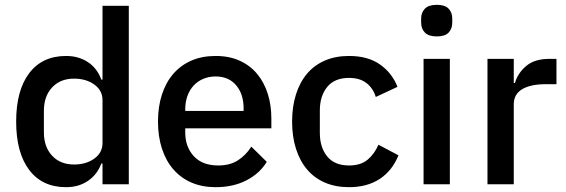

<svg xmlns="http://www.w3.org/2000/svg" viewBox="-20 -764 2346 796"><path d="M405 -86H400Q383 -40 344.5 -14Q306 12 254 12Q155 12 101 -59.5Q47 -131 47 -260Q47 -389 101 -460.5Q155 -532 254 -532Q306 -532 344.5 -506.5Q383 -481 400 -434H405V-740H514V0H405ZM287 -82Q337 -82 371 -106.5Q405 -131 405 -171V-349Q405 -389 371 -413.5Q337 -438 287 -438Q230 -438 196 -401.5Q162 -365 162 -305V-215Q162 -155 196 -118.5Q230 -82 287 -82Z M874 12Q818 12 774 -7Q730 -26 699 -61.5Q668 -97 651.5 -147.5Q635 -198 635 -260Q635 -322 651.5 -372.5Q668 -423 699 -458.5Q730 -494 774 -513Q818 -532 874 -532Q931 -532 974.5 -512Q1018 -492 1047 -456.5Q1076 -421 1090.5 -374Q1105 -327 1105 -273V-232H748V-215Q748 -155 783.5 -116.5Q819 -78 885 -78Q933 -78 966 -99Q999 -120 1022 -156L1086 -93Q1057 -45 1002 -16.5Q947 12 874 12ZM874 -447Q846 -447 822.5 -437Q799 -427 782.5 -409Q766 -391 757 -366Q748 -341 748 -311V-304H990V-314Q990 -374 959 -410.5Q928 -447 874 -447Z M1427 12Q1371 12 1327 -7Q1283 -26 1253 -61.5Q1223 -97 1207 -147.5Q1191 -198 1191 -260Q1191 -322 1207 -372.5Q1223 -423 1253 -458.5Q1283 -494 1327 -513Q1371 -532 1427 -532Q1505 -532 1555 -497Q1605 -462 1628 -404L1538 -362Q1527 -398 1499.5 -419.5Q1472 -441 1427 -441Q1367 -441 1336.5 -403.5Q1306 -366 1306 -306V-213Q1306 -153 1336.5 -115.5Q1367 -78 1427 -78Q1475 -78 1503.5 -101.5Q1532 -125 1549 -164L1632 -120Q1606 -56 1554 -22Q1502 12 1427 12Z M1791 -613Q1757 -613 1741.5 -629Q1726 -645 1726 -670V-687Q1726 -712 1741.5 -728Q1757 -744 1791 -744Q1825 -744 1840 -728Q1855 -712 1855 -687V-670Q1855 -645 1840 -629Q1825 -613 1791 -613ZM1736 -520H1845V0H1736Z M2001 0V-520H2110V-420H2115Q2126 -460 2161 -490Q2196 -520 2258 -520H2287V-415H2244Q2179 -415 2144.5 -394Q2110 -373 2110 -332V0Z"/></svg>

Font: IBM Plex Sans Hebrew Medm
Style: Regular
Weight: 500
Designer: Mike Abbink, Paul van der Laan, Pieter van Rosmalen, Yanek Iontef
Foundry: Bold Monday
Version: Version 1.3